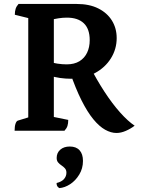

<svg xmlns="http://www.w3.org/2000/svg" viewBox="-20 -661 716 971"><path d="M53.9 0Q53.9 -21.9 58.4 -35.1Q62.9 -48.4 69.9 -50.9L141.2 -72.9L122.9 -52.4V-585.8L140.5 -565.2L55 -586.4Q55 -604 59.2 -616.8Q63.4 -629.6 73.8 -641H367.2Q431.8 -641 476.8 -618.5Q521.9 -596 546 -557.1Q570.1 -518.3 570.1 -468.3Q570.1 -412.8 540.9 -366Q511.8 -319.2 459.4 -291Q406.9 -262.8 336.6 -262.8Q311.6 -262.8 283.6 -266.7Q255.6 -270.7 229.9 -279H252.3V-43.8L221.3 -75.8L325.1 -54.6Q325.1 -36.4 321.1 -24.1Q317.2 -11.9 306.2 0ZM252.3 -327.9 232.8 -348.5Q245.9 -342.9 270.2 -339.2Q294.6 -335.5 316.7 -335.5Q355.8 -335.5 381.7 -351.3Q407.5 -367.2 420.6 -394.8Q433.7 -422.4 433.7 -458Q433.7 -514.9 403.8 -543.4Q374 -571.8 318.5 -571.8Q297 -571.8 276.1 -568.5Q255.2 -565.1 234.3 -560.1L252.3 -575.9ZM569 11.5Q541.2 11.5 511.6 -5Q482.1 -21.5 452.2 -57.7Q422.3 -93.9 392.5 -153Q362.8 -212.1 333.5 -296.8L432.7 -328.2Q468.5 -258.3 507.9 -197.8Q547.3 -137.3 587 -92.7Q626.8 -48.2 660.9 -25.3Q640 -9.3 615.7 1.1Q591.5 11.5 569 11.5ZM280 290.3Q273.8 286.4 269.9 281.1Q266.1 275.7 266.1 264.6Q291.9 258.2 303.9 244.2Q315.9 230.2 315.9 212.5Q315.9 198.7 308.3 190.3Q300.7 181.9 291 175.5Q281.2 169.2 273.9 160.5Q266.6 151.9 266.6 137.7Q266.6 112 284.8 96Q303 80 333.1 80Q365.2 80 382.4 99Q399.6 118 399.6 152.7Q399.6 191 380.8 221.8Q362.1 252.7 334.7 270.5Q307.3 288.3 280 290.3Z"/></svg>

Font: Pitagon Serif
Style: Regular
Weight: 400
Designer: Travis Tran
Foundry: Pitagon
Version: Version 1.000;gftools[0.9.26]